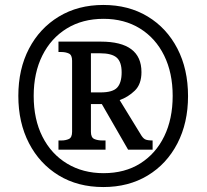

<svg xmlns="http://www.w3.org/2000/svg" viewBox="-20 -745 834 775"><path d="M397 10Q294 10 217 -37Q140 -84 97 -167Q54 -250 54 -358Q54 -466 97 -548.5Q140 -631 217.5 -678Q295 -725 397 -725Q499 -725 576 -678.5Q653 -632 696 -549Q739 -466 739 -357Q739 -249 696 -166Q653 -83 576 -36.5Q499 10 397 10ZM398 -46Q484 -46 546.5 -85.5Q609 -125 643 -195Q677 -265 677 -358Q677 -451 642.5 -521Q608 -591 545 -630Q482 -669 398 -669Q313 -669 249.5 -630Q186 -591 151 -521Q116 -451 116 -358Q116 -263 151.5 -193Q187 -123 251 -84.5Q315 -46 398 -46ZM216 -141V-178H228Q245 -178 258 -184Q271 -190 271 -213V-500Q271 -523 258 -529Q245 -535 228 -535H216V-577H387Q551 -577 551 -454Q551 -405 524 -379Q497 -353 463 -341L547 -204Q556 -188 565 -183Q574 -178 596 -178V-141H497L391 -325H347V-213Q347 -190 360.5 -184Q374 -178 393 -178H406V-141ZM386 -372Q435 -372 453 -391.5Q471 -411 471 -453Q471 -495 451 -512.5Q431 -530 383 -530H347V-372Z"/></svg>

Font: Noto Serif SemiCondensed Black
Style: Regular
Weight: 900
Width: 4
Designer: Monotype Design Team
Foundry: Monotype Imaging Inc.
Version: Version 2.014; ttfautohint (v1.8.4.7-5d5b)